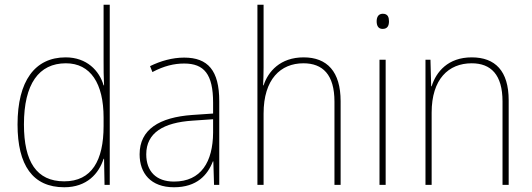

<svg xmlns="http://www.w3.org/2000/svg" viewBox="-20 -780 2245 810"><path d="M251 10C347 10 397 -48 417 -110H419L421 0H443V-760H417V-526C417 -491 417 -457 419 -420H417C399 -482 346 -538 257 -538C127 -538 54 -438 54 -255C54 -83 118 10 251 10ZM251 -15C134 -15 81 -98 81 -255C81 -426 144 -513 258 -513C362 -513 417 -428 417 -284V-248C417 -103 367 -15 251 -15Z M757 -537C707 -537 658 -523 613 -501L623 -476C672 -502 715 -512 757 -512C841 -512 879 -467 879 -347V-301L791 -295C652 -285 569 -234 569 -129C569 -49 616 10 714 10C811 10 856 -42 878 -99H880L883 0H905V-353C905 -483 857 -537 757 -537ZM792 -271 879 -277V-220C878 -98 829 -14 714 -14C639 -14 597 -57 597 -129C597 -220 670 -263 792 -271Z M1092 -495V-760H1066V0H1092V-301C1092 -446 1164 -513 1260 -513C1341 -513 1391 -466 1391 -351V0H1417V-353C1417 -478 1360 -538 1261 -538C1162 -538 1111 -478 1092 -420H1090C1091 -446 1092 -464 1092 -495Z M1595 -722C1575 -722 1569 -706 1569 -690C1569 -673 1575 -658 1594 -658C1615 -658 1621 -672 1621 -690C1621 -706 1617 -722 1595 -722ZM1607 -528H1581V0H1607Z M1970 -538C1870 -538 1820 -477 1801 -416H1799L1796 -528H1775V0H1801V-305C1801 -446 1872 -513 1970 -513C2051 -513 2100 -465 2100 -352V0H2126V-357C2126 -481 2069 -538 1970 -538Z"/></svg>

Font: Noto Sans Sinhala SemiCondensed Thin
Style: Regular
Weight: 100
Width: 4
Designer: Jelle Bosma - Monotype Design Team
Foundry: Monotype Imaging Inc.
Version: Version 2.006